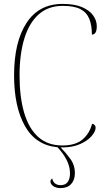

<svg xmlns="http://www.w3.org/2000/svg" viewBox="-20 -744 545 982"><path d="M298 10Q294 10 290 10Q315 35 339 67.5Q363 100 363 142Q363 176 344 197Q325 218 290 218Q267 218 252.5 208Q238 198 238 184Q238 180 240 176Q242 172 247 169Q251 187 262.5 195Q274 203 290 203Q315 203 326.5 186.5Q338 170 338 143Q338 107 320.5 73.5Q303 40 274 9Q163 -1 107.5 -99.5Q52 -198 52 -359Q52 -529 115.5 -626.5Q179 -724 300 -724Q361 -724 399.5 -707.5Q438 -691 456.5 -665Q475 -639 475 -610Q475 -567 450 -567Q450 -615 436.5 -648Q423 -681 391 -697.5Q359 -714 301 -714Q227 -714 178 -670.5Q129 -627 104.5 -547Q80 -467 80 -358Q80 -248 103.5 -167.5Q127 -87 175.5 -43.5Q224 0 299 0Q366 0 402 -30.5Q438 -61 451 -111Q469 -107 469 -91Q469 -72 449 -48.5Q429 -25 390.5 -7.5Q352 10 298 10Z"/></svg>

Font: Noto Serif Display SemiCondensed Thin
Style: Regular
Weight: 100
Width: 4
Designer: Monotype Design Team
Foundry: Monotype Imaging Inc.
Version: Version 2.009